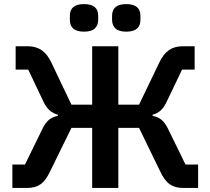

<svg xmlns="http://www.w3.org/2000/svg" viewBox="-20 -926 1037 946"><path d="M394 -770Q324.2 -770 324.2 -828.1V-848.1Q324.2 -905.8 394 -905.8Q463.9 -905.8 463.9 -848.1V-828.1Q463.9 -801.3 447 -785.6Q430.2 -770 394 -770ZM602.1 -770Q565.9 -770 549.1 -785.6Q532.2 -801.3 532.2 -828.1V-848.1Q532.2 -905.8 602.1 -905.8Q671.9 -905.8 671.9 -848.1V-828.1Q671.9 -770 602.1 -770ZM41 0V-115.2H103L189.9 -293Q204.1 -321.8 221.9 -336.2Q239.7 -350.6 265.1 -355V-360.8Q241.7 -367.2 224.6 -382.1Q207.5 -397 193.8 -425.8L119.1 -583H57.1V-698.2H116.2Q156.2 -698.2 184.6 -679.2Q212.9 -660.2 232.9 -618.2L332 -410.2H434.1V-698.2H563V-410.2H665L765.1 -618.2Q785.2 -660.2 812.7 -679.2Q840.3 -698.2 880.9 -698.2H939V-583H877L801.8 -425.8Q788.1 -396.5 771.5 -381.6Q754.9 -366.7 731.9 -360.8V-355Q757.3 -350.6 775.1 -336.2Q793 -321.8 807.1 -293L894 -115.2H956.1V0H880.9Q842.3 0 816.4 -18.1Q790.5 -36.1 769 -82L665 -295.9H563V0H434.1V-295.9H332L227.1 -82Q205.6 -36.1 179.7 -18.1Q153.8 0 115.2 0Z"/></svg>

Font: Anuphan SemiBold
Style: Bold
Weight: 600
Designer: Mike Abbink, Paul van der Laan, Pieter van Rosmalen, Mint Tantisuwanna
Foundry: Bold Monday; Cadson Demak
Version: Version 3.002;hotconv 1.0.109;makeotfexe 2.5.65596